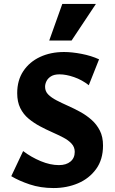

<svg xmlns="http://www.w3.org/2000/svg" viewBox="-20 -936 580 971"><path d="M358 -168Q358 -192 342 -209.5Q326 -227 300 -240.5Q274 -254 243.5 -267.5Q213 -281 182 -297.5Q151 -314 124.5 -336Q98 -358 82.5 -389.5Q67 -421 67 -465Q67 -530 98 -576.5Q129 -623 182.5 -648Q236 -673 304 -673Q344 -673 393 -663.5Q442 -654 481 -636L429 -505Q395 -532 354.5 -546Q314 -560 281 -560Q254 -560 238 -550Q222 -540 215 -525.5Q208 -511 208 -497Q208 -474 224 -458Q240 -442 266 -428.5Q292 -415 323.5 -401Q355 -387 386 -370Q417 -353 443 -330Q469 -307 485 -275.5Q501 -244 501 -200Q501 -129 466 -81Q431 -33 374.5 -9Q318 15 251 15Q185 15 130 -3.5Q75 -22 37 -45L97 -172Q138 -141 186 -121Q234 -101 278 -101Q315 -101 336.5 -119Q358 -137 358 -168ZM229 -731 295 -916H465L342 -731Z"/></svg>

Font: Ysabeau Office ExtraBold
Style: Regular
Weight: 800
Designer: Christian Thalmann (Catharsis Fonts)
Version: Version 2.001;gftools[0.9.30]; featfreeze: tnum,lnum,ss02